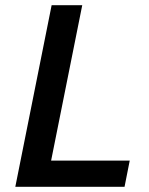

<svg xmlns="http://www.w3.org/2000/svg" viewBox="-20 -720 574 740"><path d="M297 -700 177 -101H480L460 0H39L179 -700Z"/></svg>

Font: Argentum Sans
Style: Italic
Weight: 400
Italic angle: -11.3099°
Designer: Julieta Ulanovsky, Owen Earl, Rasmus Andersson, Cristiano Sobral
Foundry: The Argentum Sans Project Authors
Version: Version 3.131; ttfautohint (v1.8.4.7-5d5b-dirty)